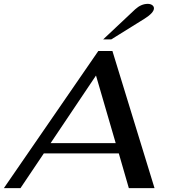

<svg xmlns="http://www.w3.org/2000/svg" viewBox="-53 -974 873 994"><path d="M562 -180H174L53 0H-33L456 -710H529L747 0H614ZM546 -233 444 -583 209 -233ZM647 -926Q678 -954 712 -954Q726 -954 735 -947.5Q744 -941 744 -931Q744 -908 695 -877L523 -770H481Z"/></svg>

Font: Fahkwang Medium
Style: Italic
Weight: 500
Italic angle: -10°
Version: Version 1.000; ttfautohint (v1.6)